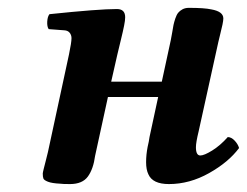

<svg xmlns="http://www.w3.org/2000/svg" viewBox="-20 -459 629 489"><path d="M102.1 -71.8 155.8 -320.8Q162.1 -351.1 162.1 -361.8Q162.1 -369.6 157.5 -375.5Q152.8 -381.3 144 -381.8L104 -384.8Q99.6 -391.1 100.3 -404.1Q101.1 -417 106 -422.9Q231.4 -436 277.8 -436Q298.8 -436 298.8 -415Q298.8 -407.2 296.1 -393.8Q293.5 -380.4 287.4 -355.5Q281.2 -330.6 278.8 -319.8L263.2 -251H392.1L415 -356.9Q416.5 -363.3 418.5 -376Q420.4 -388.7 421.9 -395.5Q423.3 -402.3 426.5 -411.9Q429.7 -421.4 433.8 -426.5Q438 -431.6 444.8 -435.3Q451.7 -439 460.9 -439Q500.5 -439 518.1 -435.1Q548.8 -429.7 548.8 -412.1Q548.8 -406.7 546.6 -396.2Q544.4 -385.7 540.8 -371.6Q537.1 -357.4 536.1 -352.1L485.8 -124Q479 -96.2 479 -84Q479 -63 490.2 -63Q500 -63 520.5 -75.7Q541 -88.4 560.1 -109.9Q568.8 -109.9 577.4 -101.1Q585.9 -92.3 588.9 -82Q562 -45.9 512.5 -18.1Q462.9 9.8 410.2 9.8Q368.7 9.8 357.9 -15.1Q352.1 -26.9 352.1 -45.9Q352.1 -64.9 356 -85Q359.4 -99.1 360.8 -109.9L382.8 -211.9H254.9L222.2 -62Q217.8 -28.8 203.9 -9.5Q189.9 9.8 158.2 9.8Q139.6 9.8 132.8 8.8Q112.3 7.8 102.3 3.9Q92.3 0 90.6 -4.2Q88.9 -8.3 88.9 -17.1Q88.9 -19 91.3 -28.8Q93.8 -38.6 97.2 -52Q100.6 -65.4 102.1 -71.8Z"/></svg>

Font: Common Serif
Style: Bold Italic
Weight: 700
Italic angle: -12°
Designer: Philipp H. Poll, Khaled Hosny
Foundry: Stefan Peev, Context Ltd.
Version: Version 1.026